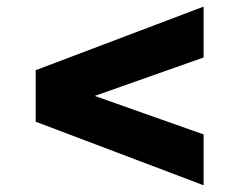

<svg xmlns="http://www.w3.org/2000/svg" viewBox="-20 -551 717 575"><path d="M589.8 -531.2V-378.9L263.7 -263.7L589.8 -148.4V3.9L86.9 -186.5V-340.8Z"/></svg>

Font: Wanted Sans ExtraBold
Style: Regular
Weight: 800
Designer: Original Design by Kil Hyung-jin and Kang Hanbin, Wanted Lab, Inc; Hangeul from Source Han Sans by Jang Soo-young and Ka
Foundry: Wanted Lab, Inc.
Version: Version 1.003